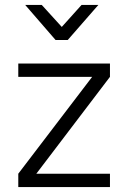

<svg xmlns="http://www.w3.org/2000/svg" viewBox="-20 -757 520 777"><path d="M54 -446H353L54 -54V0H425V-54H127L425 -446V-500H54ZM205 -595H254L378 -737H310L230 -648L149 -737H82Z"/></svg>

Font: TitilliumText22L
Style: 250 wt
Weight: 300
Designer: Campivisivi
Foundry: Campivisivi
Version: 1.000